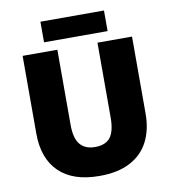

<svg xmlns="http://www.w3.org/2000/svg" viewBox="-95 -964 947 1056"><g transform="rotate(-10 378.5 -436.0)"><path d="M376 10Q228 10 150.5 -65.5Q73 -141 73 -280V-714H267V-295Q267 -219 295.5 -185Q324 -151 379 -151Q438 -151 464.5 -185.5Q491 -220 491 -296V-714H684V-284Q684 -194 650 -128Q616 -62 547.5 -26Q479 10 376 10ZM557 -882V-767H202V-882Z"/></g></svg>

Font: Noto Sans Symbols Black
Style: Regular
Weight: 900
Version: Version 2.002